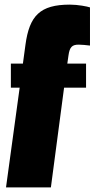

<svg xmlns="http://www.w3.org/2000/svg" viewBox="-20 -658 418 830"><path d="M27 -279H65L6 152H200L257 -279H352V-383H271L276 -418C281 -455 292 -465 320 -465C332 -465 354 -463 369 -461V-626C358 -630 317 -638 282 -638C153 -638 107 -590 90 -464L79 -383H27Z"/></svg>

Font: Blinker Headline
Style: Regular
Weight: 900
Width: 4
Designer: Juergen Huber
Foundry: supertype
Version: Version 1.015;PS 1.15;hotconv 1.0.88;makeotf.lib2.5.647800